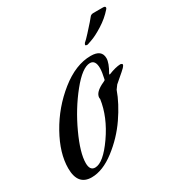

<svg xmlns="http://www.w3.org/2000/svg" viewBox="-151 -721 809 853"><g transform="rotate(-30 254.0 -294.5)"><path d="M437 -352Q446 -350 446 -346Q446 -340 438 -332Q427 -321 405.5 -303Q384 -285 380 -281L366 -262Q345 -203 301.5 -139.5Q258 -76 195.5 -28Q133 20 76 20Q5 20 5 -67Q5 -144 55 -233.5Q105 -323 184.5 -386.5Q264 -450 341 -450Q397 -450 397 -406Q397 -382 373 -341Q372 -340 372 -338Q372 -336 374 -336Q411 -351 437 -352ZM342 -328Q350 -363 350 -382Q350 -424 322 -424Q283 -424 225 -352Q167 -280 125.5 -190Q84 -100 84 -48Q84 -10 111 -10Q153 -10 211.5 -94Q270 -178 282 -263Q281 -265 281 -269Q281 -298 333 -321Q341 -324 342 -328ZM504 -594Q477 -563 439.5 -539.5Q402 -516 378 -508L355 -500Q344 -500 344 -504Q344 -507 348 -513Q358 -521 378 -543Q398 -565 413 -582L428 -600Q434 -609 447 -609H496Q508 -609 508 -602Q508 -598 504 -594Z"/></g></svg>

Font: Aguafina Script
Style: Regular
Weight: 400
Designer: Angel Koziupa and Alejandro Paul
Foundry: Angel Koziupa and Alejandro Paul
Version: Version 1.000